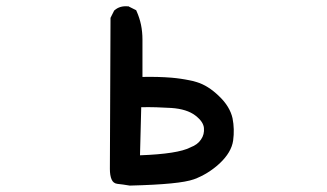

<svg xmlns="http://www.w3.org/2000/svg" viewBox="-20 -572 1040 610"><path d="M392.1 17.6Q368.7 13.7 353.5 12.2Q339.8 10.7 334.5 -2Q329.1 -14.6 329.1 -35.2L331.1 -512.7V-515.1L332 -517.1L341.8 -536.6L342.8 -538.6L344.2 -539.6Q360.8 -554.2 386.7 -551.8H388.7L390.1 -550.8L409.7 -541L412.6 -539.6L414.1 -536.1Q423.3 -515.6 428 -493.2Q432.6 -470.7 432.6 -446.3V-327.6Q482.9 -328.6 524.9 -325.2Q532.2 -324.7 539.8 -323.7Q547.4 -322.8 554.2 -321.8Q561 -320.8 567.9 -319.6Q574.7 -318.4 581.1 -317.1Q587.4 -315.9 593.5 -314.5Q599.6 -313 605.5 -311Q623 -305.7 640.6 -294.7Q658.2 -283.7 675.8 -266.6Q693.4 -250 704.1 -232.2Q714.8 -214.4 718.8 -196.3Q725.6 -161.6 720.7 -125.5Q715.3 -87.9 677.7 -52.7Q641.1 -19 596.2 -2.4Q572.8 5.9 523.2 10.7Q473.6 15.6 393.6 17.6H393.1ZM585.4 -104Q607.9 -112.3 618.7 -128.9Q629.9 -145 627.9 -165.5Q627 -175.3 620.4 -185.1Q613.8 -194.8 600.6 -205.1Q573.7 -225.6 524.4 -229Q500.5 -230.5 476.6 -231.2Q452.6 -231.9 428.7 -231.4L424.8 -78.6Q544.9 -83 584.5 -103.5H585Z"/></svg>

Font: NaikaiFont
Style: Bold
Weight: 700
Version: Version 1.89